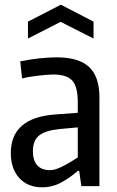

<svg xmlns="http://www.w3.org/2000/svg" viewBox="-20 -792 499 817"><path d="M159 5Q98 5 62 -34.5Q26 -74 26 -141Q26 -291 215 -305L311 -312V-357Q311 -423 287.5 -449Q264 -475 206 -475Q194 -475 177 -473.5Q160 -472 142 -470Q124 -468 106 -465Q88 -462 74 -458L66 -531Q105 -539 146 -543.5Q187 -548 221 -548Q315 -548 359 -507Q403 -466 403 -379V0H326L317 -65H311Q281 -38 242.5 -16.5Q204 5 159 5ZM192 -68Q207 -68 223 -74Q239 -80 255 -88.5Q271 -97 285.5 -106Q300 -115 311 -122V-250L235 -243Q173 -237 146.5 -215.5Q120 -194 120 -149Q120 -109 138.5 -88.5Q157 -68 192 -68ZM99 -700 239 -772 378 -700V-628L238 -699L99 -628Z"/></svg>

Font: Encode Sans Compressed
Style: Medium
Weight: 500
Designer: Pablo Impallari, Andres Torresi
Foundry: Pablo Impallari, Andres Torresi
Version: Version 1.000; ttfautohint (v1.00) -l 8 -r 50 -G 200 -x 14 -